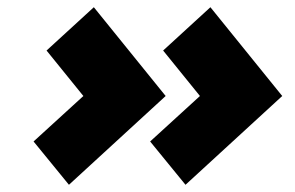

<svg xmlns="http://www.w3.org/2000/svg" viewBox="-20 -564 818 532"><path d="M240 -544 439 -298 171 -52 73 -172 211 -298 109 -424ZM563 -544 762 -298 494 -52 396 -172 534 -298 432 -424Z"/></svg>

Font: Unageo
Style: Black-Italic
Weight: 900
Designer: Richard Sepsi
Foundry: Richard Sepsi
Version: Version 2.000